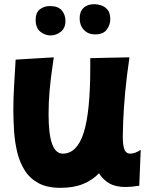

<svg xmlns="http://www.w3.org/2000/svg" viewBox="-20 -819 729 921"><path d="M270 82Q206 82 164.5 59.5Q123 37 98.5 -2Q74 -41 62.5 -89.5Q51 -138 47.5 -190.5Q44 -243 44 -292Q44 -348 47.5 -406Q51 -464 55 -533L238 -544L229 -481Q223 -439 218 -385Q213 -331 213 -272Q213 -175 230 -128.5Q247 -82 281 -82Q349 -82 381 -181Q413 -280 413 -494V-540L498 -542L601 -544Q587 -450 580 -371Q573 -292 571 -238.5Q569 -185 569 -167Q569 -121 577 -101.5Q585 -82 605 -82Q615 -82 627 -86Q639 -90 655 -100L648 72Q610 78 582 78Q534 78 503.5 60Q473 42 455 12Q424 45 378.5 63.5Q333 82 270 82ZM436 -654Q403 -654 382.5 -675.5Q362 -697 362 -731Q362 -763 380.5 -781Q399 -799 433 -799Q445 -799 463 -794Q481 -789 495 -773.5Q509 -758 509 -725Q509 -701 492.5 -677.5Q476 -654 436 -654ZM151 -724Q151 -759 171.5 -774.5Q192 -790 219 -790Q259 -790 276.5 -769Q294 -748 294 -719Q294 -684 271.5 -666.5Q249 -649 222.5 -649Q196 -649 173.5 -667Q151 -685 151 -724Z"/></svg>

Font: Mochiy Pop One
Style: Regular
Weight: 400
Designer: FONTDASU
Foundry: FONTDASU / Google Inc. / Adobe
Version: Version 2.000